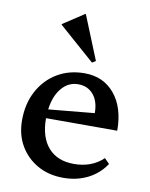

<svg xmlns="http://www.w3.org/2000/svg" viewBox="-87 -839 715 916"><g transform="rotate(10 270.0 -381.0)"><path d="M283 13Q212 13 158 -17.5Q104 -48 73 -101Q42 -154 42 -224Q42 -304 75 -365.5Q108 -427 165.5 -461.5Q223 -496 298 -496Q389 -496 443.5 -430.5Q498 -365 498 -253H153Q153 -161 197 -111Q241 -61 321 -61Q408 -61 463 -114L487 -90Q455 -41 402 -14Q349 13 283 13ZM277 -439Q229 -439 196.5 -400Q164 -361 156 -296L378 -317Q378 -374 350.5 -406.5Q323 -439 277 -439ZM323 -552 149 -705V-708L251 -775H254L340 -563Z"/></g></svg>

Font: Platypi
Style: Regular
Weight: 400
Designer: David Sargent
Foundry: Bolt Cutter Type
Version: Version 1.200; ttfautohint (v1.8.4.7-5d5b)